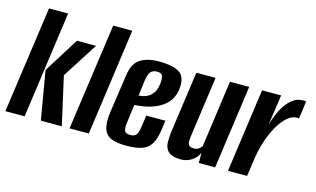

<svg xmlns="http://www.w3.org/2000/svg" viewBox="-80 -859 1809 1098"><g transform="rotate(15 825.0 -310.0)"><path d="M3 0 92 -632H205L117 0ZM213 0 164 -287 294 -495H407L273 -285L337 0Z M383 0 472 -632H585L497 0Z M719 12Q668 12 634.5 -0.5Q601 -13 588 -48Q575 -83 584 -150L617 -377Q627 -449 669 -475.5Q711 -502 779 -502Q869 -502 905.5 -473.5Q942 -445 930 -369Q922 -325 896 -297Q870 -269 834.5 -253.5Q799 -238 764.5 -232Q730 -226 706 -225L692 -118Q687 -82 694 -67.5Q701 -53 727 -53Q751 -53 762 -65.5Q773 -78 778 -115L788 -184H901L894 -132Q886 -73 866.5 -42Q847 -11 811.5 0.5Q776 12 719 12ZM716 -283Q727 -284 742 -287Q757 -290 772 -299Q787 -308 799 -324.5Q811 -341 816 -369Q822 -398 817.5 -420.5Q813 -443 784 -443Q758 -443 745 -428Q732 -413 726 -366Z M1044 7Q1008 7 987 -2.5Q966 -12 956.5 -29Q947 -46 946.5 -70Q946 -94 949 -124L1001 -495H1115L1064 -131Q1063 -119 1062.5 -108.5Q1062 -98 1065 -90Q1068 -82 1076 -77.5Q1084 -73 1099 -73Q1112 -73 1121 -77.5Q1130 -82 1136 -88Q1142 -94 1145 -99L1200 -495H1314L1245 0H1148V-60Q1134 -28 1105 -10.5Q1076 7 1044 7Z M1321 0 1390 -495H1503L1477 -316Q1484 -340 1496 -371Q1508 -402 1527 -431.5Q1546 -461 1572 -480.5Q1598 -500 1631 -500Q1635 -500 1641 -500Q1647 -500 1650 -499L1636 -394Q1634 -395 1629.5 -395.5Q1625 -396 1620 -395Q1595 -394 1572.5 -376Q1550 -358 1530 -329Q1510 -300 1494 -264Q1478 -228 1467 -190Q1456 -152 1451 -117L1434 0Z"/></g></svg>

Font: Alumni Sans
Style: Bold Italic
Weight: 700
Italic angle: -8°
Designer: Robert E. Leuschke
Foundry: Robert E. Leuschke
Version: Version 1.016